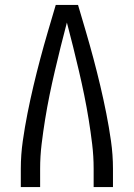

<svg xmlns="http://www.w3.org/2000/svg" viewBox="-20 -755 540 775"><path d="M64 0V-74Q64 -130 72 -186Q80 -242 91 -297.5Q102 -353 115 -408Q128 -463 142.5 -517.5Q157 -572 173 -626.5Q189 -681 205 -735H295Q311 -681 327 -626.5Q343 -572 357.5 -517.5Q372 -463 385 -408Q398 -353 409 -297.5Q420 -242 428 -186Q436 -130 436 -74V0H358V-74Q358 -124 352 -173.5Q346 -223 338 -272.5Q330 -322 320 -371Q310 -420 298.5 -469Q287 -518 275 -566.5Q263 -615 250 -664Q237 -615 225 -566.5Q213 -518 201.5 -469Q190 -420 180 -371Q170 -322 162 -272.5Q154 -223 148 -173.5Q142 -124 142 -74V0Z"/></svg>

Font: Iosevka Term Curly
Style: Regular
Weight: 400
Designer: Belleve Invis
Foundry: Belleve Invis
Version: Version 32.3.0